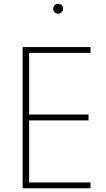

<svg xmlns="http://www.w3.org/2000/svg" viewBox="-20 -1000 562 1020"><path d="M100.1 0V-750H460.9V-719.2H134.8V-391.6H450.2V-360.4H134.8V-30.8H460.9V0ZM270.5 -934.8Q262.7 -942.4 262.7 -953.6Q262.7 -964.8 270.5 -972.4Q278.3 -980 289.1 -980Q299.8 -980 307.6 -972.4Q315.4 -964.8 315.4 -953.6Q315.4 -942.4 307.6 -934.8Q299.8 -927.2 289.1 -927.2Q278.3 -927.2 270.5 -934.8Z"/></svg>

Font: Spartan MB ExtLt
Style: Regular
Weight: 200
Designer: Matt Bailey, Mirko Velimirovic
Foundry: Matt Bailey
Version: Version 1.005